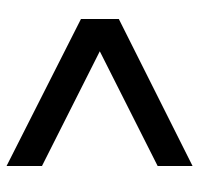

<svg xmlns="http://www.w3.org/2000/svg" viewBox="-31 -584 594 572"><g transform="rotate(90 266.0 -298.0)"><path d="M474.6 -574.7 36.6 -355V-242.2L474.6 -20.5V-126L132.8 -298.3L474.6 -470.7Z"/></g></svg>

Font: Now ExtraBold
Style: Regular
Weight: 800
Designer: Alfredo Marco Pradil
Foundry: Alfredo Marco Pradil
Version: Version 1.200;hotconv 1.0.109;makeotfexe 2.5.65596